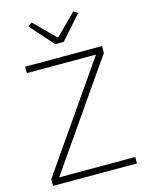

<svg xmlns="http://www.w3.org/2000/svg" viewBox="-136 -1013 834 1095"><g transform="rotate(-15 281.5 -466.0)"><path d="M533 0H38V-40L468 -660H60V-698H514V-658L84 -38H533ZM309 -778H259L137 -915L161 -932L284 -809L407 -932L431 -915Z"/></g></svg>

Font: Anuphan ExtraLight
Style: Regular
Weight: 200
Designer: Cadson Demak
Version: Version 3.001